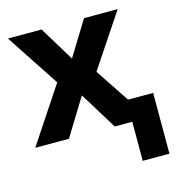

<svg xmlns="http://www.w3.org/2000/svg" viewBox="-110 -641 859 931"><g transform="rotate(-15 320.0 -175.0)"><path d="M492 196V0H404L289 -187L174 0H5L190 -279L14 -546H183L289 -372L396 -546H565L387 -279L500 -109H626V196Z"/></g></svg>

Font: RS Noto Sans
Style: Bold
Weight: 700
Designer: Monotype Design Team
Foundry: Monotype Imaging Inc.
Version: Version 3.10